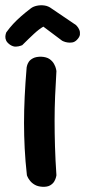

<svg xmlns="http://www.w3.org/2000/svg" viewBox="-51 -716 326 735"><path d="M111 -1Q94 -2 82.5 -8.5Q71 -15 64 -24Q57 -33 54.5 -39Q52 -45 52 -45Q46 -99 43.5 -148Q41 -197 41 -245.5Q41 -294 43.5 -346Q46 -398 51 -458Q51 -458 52.5 -464.5Q54 -471 59 -479Q64 -487 75.5 -493Q87 -499 106 -499Q127 -498 138.5 -490Q150 -482 156 -471Q162 -460 163.5 -452Q165 -444 165 -444Q162 -395 160 -348.5Q158 -302 158 -254.5Q158 -207 159.5 -155.5Q161 -104 165 -45Q165 -45 163.5 -38Q162 -31 157 -22Q152 -13 141 -6.5Q130 0 111 -1ZM-13 -545Q-24 -553 -27.5 -561Q-31 -569 -30.5 -576Q-30 -583 -28.5 -587.5Q-27 -592 -27 -592Q-14 -610 -0.5 -624.5Q13 -639 29.5 -653.5Q46 -668 67 -684Q76 -691 90 -694Q104 -697 119 -695Q134 -693 147 -683L240 -620Q240 -620 244.5 -615Q249 -610 252.5 -602Q256 -594 255 -584Q254 -574 243 -563Q235 -555 225.5 -553.5Q216 -552 207 -553.5Q198 -555 192.5 -557.5Q187 -560 187 -560L115 -614Q99 -605 79 -586.5Q59 -568 34 -543Q34 -543 27 -540.5Q20 -538 9.5 -537.5Q-1 -537 -13 -545Z"/></svg>

Font: Sour Gummy Medium
Style: Regular
Weight: 500
Designer: Stefie Justprince
Foundry: Eifetstype
Version: Version 1.000